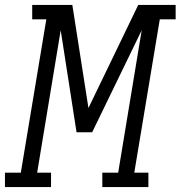

<svg xmlns="http://www.w3.org/2000/svg" viewBox="-60 -755 729 775"><path d="M-40 0V-58H24L127 -677H70V-735H232L297 -319L498 -735H649V-677H585L482 -58H539V0H353V-58H417L512 -633L312 -221H249L185 -633L90 -58H146V0Z"/></svg>

Font: Iosevka Curly Slab LtExObl
Style: Regular
Weight: 300
Width: 7
Italic angle: -9°
Monospace: yes
Designer: Belleve Invis
Foundry: Belleve Invis
Version: Version 11.1.0; ttfautohint (v1.8.3)